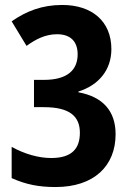

<svg xmlns="http://www.w3.org/2000/svg" viewBox="-20 -744 525 774"><path d="M204 10C359 10 446 -75 446 -203C446 -297 394 -354 296 -372V-375C379 -401 429 -463 429 -546C429 -659 350 -724 231 -724C149 -724 86 -699 27 -658L87 -559C123 -585 162 -606 210 -606C265 -606 293 -576 293 -525C293 -463 253 -422 157 -422H117V-312H157C261 -312 302 -275 302 -209C302 -145 270 -107 186 -107C136 -107 79 -123 27 -152V-26C85 0 137 10 204 10Z"/></svg>

Font: Noto Sans Devanagari UI Condensed
Style: Bold
Weight: 700
Width: 3
Designer: Jelle Bosma - Monotype Design Team
Foundry: Monotype Imaging Inc.
Version: Version 2.004